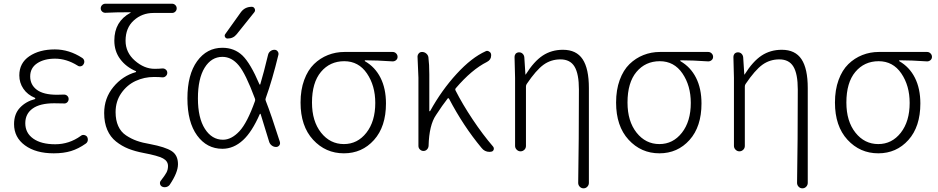

<svg xmlns="http://www.w3.org/2000/svg" viewBox="-20 -813 5052 1034"><path d="M269.5 12.7Q172.9 12.7 114.3 -30.3Q55.7 -73.2 55.7 -144.5Q55.7 -199.2 87.4 -232.9Q119.1 -266.6 168 -279.3Q169.9 -280.3 169.9 -282.7Q169.9 -285.2 168 -286.1Q127.9 -302.7 106 -335Q84 -367.2 84 -407.2Q84 -473.6 138.2 -510.3Q192.4 -546.9 275.4 -546.9Q352.5 -546.9 422.9 -501Q431.6 -495.1 433.6 -485.4Q435.5 -475.6 429.7 -466.8Q424.8 -458 415 -456.1Q405.3 -454.1 397.5 -460Q337.9 -497.1 276.4 -497.1Q217.8 -497.1 180.2 -472.2Q142.6 -447.3 142.6 -401.4Q142.6 -356.4 178.2 -329.6Q213.9 -302.7 287.1 -302.7Q310.5 -302.7 324.2 -303.7Q335 -303.7 342.3 -296.9Q349.6 -290 349.6 -279.8Q349.6 -269.5 342.3 -262.2Q335 -254.9 324.2 -255.9Q295.9 -256.8 271.5 -256.8Q195.3 -256.8 155.8 -228.5Q116.2 -200.2 116.2 -149.4Q116.2 -96.7 159.2 -66.4Q202.1 -36.1 277.3 -36.1Q352.5 -36.1 415 -81.1Q422.9 -87.9 433.1 -85.9Q443.4 -84 449.2 -76.2Q453.1 -69.3 453.1 -61.5Q453.1 -47.9 442.4 -40Q402.3 -11.7 362.3 0.5Q322.3 12.7 269.5 12.7Z M893.6 182.6Q886.7 191.4 875 194.3Q871.1 195.3 867.2 195.3Q860.4 195.3 853.5 192.4Q843.8 187.5 841.8 177.2Q839.8 167 846.7 159.2Q868.2 131.8 876.5 116.2Q884.8 100.6 884.8 81.1Q884.8 54.7 857.9 40Q831.1 25.4 752.9 10.7Q707 2 671.4 -12.2Q635.7 -26.4 605 -50.8Q574.2 -75.2 557.6 -113.8Q541 -152.3 541 -204.1Q541 -284.2 590.3 -344.2Q639.6 -404.3 711.9 -424.8Q712.9 -424.8 712.9 -426.8Q712.9 -428.7 711.9 -429.7Q659.2 -452.1 627.4 -494.6Q595.7 -537.1 595.7 -594.7Q595.7 -697.3 682.6 -744.1Q683.6 -744.1 683.6 -745.6Q683.6 -747.1 681.6 -747.1Q599.6 -747.1 546.9 -744.1Q537.1 -744.1 529.8 -751Q522.5 -757.8 522.5 -768.1Q522.5 -778.3 529.8 -785.6Q537.1 -793 547.9 -793H906.2Q917 -793 924.3 -785.6Q931.6 -778.3 931.6 -768.1Q931.6 -757.8 924.3 -750.5Q917 -743.2 906.2 -743.2H806.6Q745.1 -743.2 700.7 -703.1Q656.2 -663.1 656.2 -593.8Q656.2 -530.3 706.5 -486.3Q756.8 -442.4 812.5 -442.4Q836.9 -442.4 853.5 -444.3Q864.3 -445.3 872.6 -438.5Q880.9 -431.6 880.9 -420.9Q880.9 -410.2 872.6 -402.8Q864.3 -395.5 853.5 -396.5Q838.9 -398.4 808.6 -398.4Q756.8 -398.4 710.4 -377Q664.1 -355.5 633.3 -311.5Q602.5 -267.6 602.5 -209Q602.5 -166 616.7 -134.3Q630.9 -102.5 658.7 -84Q686.5 -65.4 716.8 -54.7Q747.1 -43.9 788.1 -37.1Q870.1 -21.5 904.3 0.5Q938.5 22.5 938.5 71.3Q938.5 116.2 893.6 182.6Z M1353.5 -269.5Q1355.5 -276.4 1352.5 -283.2Q1302.7 -417 1265.6 -460.9Q1227.5 -506.8 1177.7 -506.8Q1118.2 -506.8 1082 -448.2Q1045.9 -389.6 1045.9 -283.2Q1045.9 -177.7 1083.5 -119.1Q1121.1 -60.5 1180.7 -60.5Q1226.6 -60.5 1269.5 -106.4Q1311.5 -151.4 1353.5 -269.5ZM1276.4 -746.1Q1297.9 -776.4 1335.9 -776.4Q1346.7 -776.4 1351.6 -766.1Q1356.4 -755.9 1349.6 -747.1L1254.9 -628.9Q1236.3 -605.5 1206.1 -605.5Q1196.3 -605.5 1191.9 -613.8Q1187.5 -622.1 1193.4 -629.9ZM1423.8 -518.6Q1426.8 -530.3 1436.5 -537.6Q1446.3 -544.9 1458 -544.9Q1468.8 -544.9 1475.1 -536.6Q1481.4 -528.3 1479.5 -518.6Q1446.3 -381.8 1411.1 -284.2Q1408.2 -277.3 1411.1 -270.5Q1440.4 -196.3 1487.3 -48.8Q1488.3 -44.9 1488.3 -42Q1488.3 -36.1 1484.4 -30.3Q1477.5 -21.5 1466.8 -21.5Q1454.1 -21.5 1443.8 -29.3Q1433.6 -37.1 1429.7 -48.8Q1399.4 -148.4 1383.8 -198.2Q1383.8 -200.2 1381.8 -200.2Q1379.9 -200.2 1378.9 -198.2Q1336.9 -102.5 1289.1 -58.6Q1238.3 -11.7 1177.7 -11.7Q1093.8 -11.7 1041.5 -83.5Q989.3 -155.3 989.3 -283.2Q989.3 -411.1 1041.5 -483.4Q1093.8 -555.7 1177.7 -555.7Q1242.2 -555.7 1286.1 -513.7Q1329.1 -471.7 1377 -359.4Q1377.9 -357.4 1379.9 -357.4Q1381.8 -357.4 1381.8 -359.4Q1400.4 -420.9 1423.8 -518.6Z M1832 12.7Q1733.4 12.7 1666 -60.5Q1598.6 -133.8 1598.6 -260.7Q1598.6 -329.1 1618.2 -382.3Q1637.7 -435.5 1670.9 -467.8Q1704.1 -500 1746.1 -516.6Q1788.1 -533.2 1835 -533.2H2094.7Q2105.5 -533.2 2113.3 -525.4Q2121.1 -517.6 2121.1 -506.8Q2121.1 -496.1 2113.3 -489.3Q2105.5 -482.4 2094.7 -482.4Q2008.8 -488.3 1946.3 -488.3Q1944.3 -488.3 1944.3 -486.3Q1944.3 -484.4 1945.3 -483.4Q2000 -452.1 2029.3 -394Q2058.6 -335.9 2058.6 -255.9Q2058.6 -130.9 1994.1 -59.1Q1929.7 12.7 1832 12.7ZM1832 -37.1Q1905.3 -37.1 1953.1 -98.1Q2001 -159.2 2001 -258.8Q2001 -351.6 1956.1 -417.5Q1911.1 -483.4 1834 -483.4Q1756.8 -483.4 1708.5 -425.8Q1660.2 -368.2 1660.2 -260.7Q1660.2 -160.2 1709 -98.6Q1757.8 -37.1 1832 -37.1Z M2635.7 -23.4Q2639.6 -18.6 2639.6 -12.7Q2639.6 -9.8 2638.7 -6.8Q2634.8 2.9 2625 3.9Q2621.1 4.9 2616.2 4.9Q2589.8 4.9 2573.2 -16.6Q2475.6 -133.8 2398.4 -281.2Q2396.5 -284.2 2394 -284.2Q2391.6 -284.2 2390.6 -282.2Q2362.3 -246.1 2328.1 -193.4Q2291 -139.6 2288.1 -27.3Q2287.1 -15.6 2279.3 -7.8Q2271.5 0 2260.7 0Q2250 0 2241.7 -7.8Q2233.4 -15.6 2233.4 -27.3V-394.5L2228.5 -508.8Q2228.5 -517.6 2234.4 -524.4Q2241.2 -533.2 2252.9 -533.2Q2265.6 -533.2 2275.4 -524.9Q2285.2 -516.6 2287.1 -504.9Q2292 -466.8 2292 -412.1V-215.8Q2292 -213.9 2293.9 -213.9Q2295.9 -213.9 2296.9 -215.8Q2358.4 -327.1 2439 -415Q2519.5 -502.9 2595.7 -537.1Q2599.6 -539.1 2603.5 -539.1Q2609.4 -539.1 2614.3 -535.2Q2624 -530.3 2625 -518.6Q2625 -516.6 2625 -513.7Q2625 -491.2 2602.5 -479.5Q2520.5 -438.5 2434.6 -337.9Q2429.7 -332 2433.6 -325.2Q2470.7 -252 2525.4 -169.9Q2580.1 -87.9 2635.7 -23.4Z M3151.4 171.9Q3151.4 183.6 3143.1 192.4Q3134.8 201.2 3122.6 201.2Q3110.4 201.2 3102.1 192.4Q3093.8 183.6 3093.8 171.9Q3097.7 -53.7 3097.7 -331.1Q3097.7 -415 3074.2 -454.1Q3050.8 -493.2 2998 -493.2Q2947.3 -493.2 2907.2 -464.4Q2867.2 -435.5 2816.4 -360.4Q2812.5 -354.5 2812.5 -346.7V-27.3Q2812.5 -14.6 2803.7 -6.3Q2794.9 2 2783.2 2Q2771.5 2 2762.7 -6.8Q2753.9 -15.6 2753.9 -27.3V-393.6L2751 -506.8Q2751 -515.6 2756.8 -523.4Q2764.6 -531.2 2775.4 -531.2Q2787.1 -531.2 2794.9 -523.4Q2802.7 -515.6 2803.7 -503.9L2809.6 -412.1Q2809.6 -411.1 2810.5 -411.1Q2811.5 -411.1 2811.5 -412.1Q2855.5 -482.4 2902.8 -513.7Q2950.2 -544.9 3011.7 -544.9Q3084 -544.9 3117.7 -494.1Q3151.4 -443.4 3151.4 -338.9Z M3531.2 12.7Q3432.6 12.7 3365.2 -60.5Q3297.9 -133.8 3297.9 -260.7Q3297.9 -329.1 3317.4 -382.3Q3336.9 -435.5 3370.1 -467.8Q3403.3 -500 3445.3 -516.6Q3487.3 -533.2 3534.2 -533.2H3793.9Q3804.7 -533.2 3812.5 -525.4Q3820.3 -517.6 3820.3 -506.8Q3820.3 -496.1 3812.5 -489.3Q3804.7 -482.4 3793.9 -482.4Q3708 -488.3 3645.5 -488.3Q3643.6 -488.3 3643.6 -486.3Q3643.6 -484.4 3644.5 -483.4Q3699.2 -452.1 3728.5 -394Q3757.8 -335.9 3757.8 -255.9Q3757.8 -130.9 3693.4 -59.1Q3628.9 12.7 3531.2 12.7ZM3531.2 -37.1Q3604.5 -37.1 3652.3 -98.1Q3700.2 -159.2 3700.2 -258.8Q3700.2 -351.6 3655.3 -417.5Q3610.4 -483.4 3533.2 -483.4Q3456.1 -483.4 3407.7 -425.8Q3359.4 -368.2 3359.4 -260.7Q3359.4 -160.2 3408.2 -98.6Q3457 -37.1 3531.2 -37.1Z M4330.1 171.9Q4330.1 183.6 4321.8 192.4Q4313.5 201.2 4301.3 201.2Q4289.1 201.2 4280.8 192.4Q4272.5 183.6 4272.5 171.9Q4276.4 -53.7 4276.4 -331.1Q4276.4 -415 4252.9 -454.1Q4229.5 -493.2 4176.8 -493.2Q4126 -493.2 4085.9 -464.4Q4045.9 -435.5 3995.1 -360.4Q3991.2 -354.5 3991.2 -346.7V-27.3Q3991.2 -14.6 3982.4 -6.3Q3973.6 2 3961.9 2Q3950.2 2 3941.4 -6.8Q3932.6 -15.6 3932.6 -27.3V-393.6L3929.7 -506.8Q3929.7 -515.6 3935.5 -523.4Q3943.4 -531.2 3954.1 -531.2Q3965.8 -531.2 3973.6 -523.4Q3981.4 -515.6 3982.4 -503.9L3988.3 -412.1Q3988.3 -411.1 3989.3 -411.1Q3990.2 -411.1 3990.2 -412.1Q4034.2 -482.4 4081.5 -513.7Q4128.9 -544.9 4190.4 -544.9Q4262.7 -544.9 4296.4 -494.1Q4330.1 -443.4 4330.1 -338.9Z M4710 12.7Q4611.3 12.7 4543.9 -60.5Q4476.6 -133.8 4476.6 -260.7Q4476.6 -329.1 4496.1 -382.3Q4515.6 -435.5 4548.8 -467.8Q4582 -500 4624 -516.6Q4666 -533.2 4712.9 -533.2H4972.7Q4983.4 -533.2 4991.2 -525.4Q4999 -517.6 4999 -506.8Q4999 -496.1 4991.2 -489.3Q4983.4 -482.4 4972.7 -482.4Q4886.7 -488.3 4824.2 -488.3Q4822.3 -488.3 4822.3 -486.3Q4822.3 -484.4 4823.2 -483.4Q4877.9 -452.1 4907.2 -394Q4936.5 -335.9 4936.5 -255.9Q4936.5 -130.9 4872.1 -59.1Q4807.6 12.7 4710 12.7ZM4710 -37.1Q4783.2 -37.1 4831.1 -98.1Q4878.9 -159.2 4878.9 -258.8Q4878.9 -351.6 4834 -417.5Q4789.1 -483.4 4711.9 -483.4Q4634.8 -483.4 4586.4 -425.8Q4538.1 -368.2 4538.1 -260.7Q4538.1 -160.2 4586.9 -98.6Q4635.7 -37.1 4710 -37.1Z"/></svg>

Font: Gen Jyuu Gothic Light
Style: Regular
Weight: 200
Designer: [Source Han Sans]
Ryoko NISHIZUKA  (kana & ideographs); Paul D. Hunt (Latin, Greek & Cyrillic); Wenlong ZHANG  (bopomofo
Version: Version 1.002.20150607